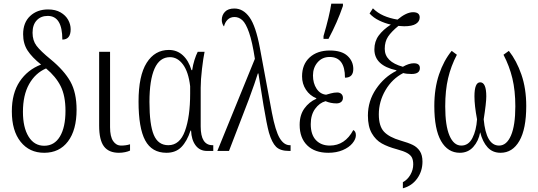

<svg xmlns="http://www.w3.org/2000/svg" viewBox="-20 -816 2910 1038"><path d="M44 -214Q44 -312 86.5 -375.5Q129 -439 202 -467Q153 -506 129 -543Q105 -580 105 -631Q105 -694 143 -729.5Q181 -765 240 -765Q280 -765 307.5 -749Q335 -733 348.5 -708.5Q362 -684 362 -658Q362 -602 317 -602Q317 -730 238 -730Q201 -730 178.5 -706Q156 -682 156 -639Q156 -597 177.5 -568.5Q199 -540 254 -495Q327 -435 360.5 -375Q394 -315 394 -223Q394 -113 347.5 -51.5Q301 10 219 10Q139 10 91.5 -49.5Q44 -109 44 -214ZM334 -217Q334 -298 308 -350Q282 -402 229 -446Q171 -421 137.5 -361.5Q104 -302 104 -211Q104 -127 134.5 -77.5Q165 -28 219 -28Q274 -28 304 -78Q334 -128 334 -217Z M516 -137V-536H575V-128Q575 -78 591.5 -53.5Q608 -29 635 -29Q661 -29 683 -36V-2Q673 3 656.5 6.5Q640 10 623 10Q568 10 542 -24.5Q516 -59 516 -137Z M729 -267Q729 -407 773 -476.5Q817 -546 893 -546Q937 -546 968.5 -517Q1000 -488 1015 -437H1019Q1023 -465 1031.5 -492Q1040 -519 1049 -536H1086Q1079 -503 1072 -443.5Q1065 -384 1065 -342V-132Q1065 -31 1129 -31H1133V0H1099Q1060 0 1037.5 -30Q1015 -60 1013 -110H1010Q991 -52 960.5 -21Q930 10 880 10Q801 10 765 -57Q729 -124 729 -267ZM1008 -310V-350Q999 -427 969.5 -467Q940 -507 899 -507Q843 -507 815.5 -445Q788 -383 788 -265Q788 -142 811.5 -86.5Q835 -31 890 -31Q952 -31 980 -108Q1008 -185 1008 -310Z M1358 -498Q1344 -590 1326.5 -640Q1309 -690 1290 -707Q1271 -724 1248 -724Q1225 -724 1210.5 -709.5Q1196 -695 1191 -673Q1186 -678 1182.5 -688Q1179 -698 1179 -708Q1179 -734 1196 -752Q1213 -770 1247 -770Q1295 -770 1329 -722.5Q1363 -675 1385 -557L1450 -207Q1469 -108 1492 -69.5Q1515 -31 1547 -31H1551V0H1543Q1495 0 1472.5 -22.5Q1450 -45 1434 -99Q1422 -143 1404.5 -247.5Q1387 -352 1377 -419H1374Q1360 -373 1325 -278L1218 0H1155Z M1729 -621Q1761 -730 1771 -796H1834V-784Q1804 -696 1756 -606H1729ZM1600 -141Q1600 -194 1625.5 -229.5Q1651 -265 1690 -282V-285Q1655 -299 1634 -331Q1613 -363 1613 -403Q1613 -468 1654 -505.5Q1695 -543 1763 -543Q1827 -543 1858.5 -514Q1890 -485 1890 -443Q1890 -396 1845 -396Q1845 -508 1762 -508Q1722 -508 1697 -479Q1672 -450 1672 -408Q1672 -366 1691.5 -336.5Q1711 -307 1743 -304Q1750 -306 1768 -311Q1786 -316 1803 -316Q1817 -316 1825.5 -308Q1834 -300 1834 -287Q1834 -273 1824.5 -265Q1815 -257 1799 -257Q1768 -257 1740 -269Q1707 -260 1683.5 -227.5Q1660 -195 1660 -145Q1660 -88 1688 -58.5Q1716 -29 1763 -29Q1845 -29 1890 -113Q1904 -106 1904 -85Q1904 -64 1885.5 -41.5Q1867 -19 1833 -4.5Q1799 10 1755 10Q1682 10 1641 -30Q1600 -70 1600 -141Z M2158 169Q2183 156 2198.5 129Q2214 102 2214 73Q2214 50 2207 36Q2200 22 2181.5 11.5Q2163 1 2126 -9Q2077 -22 2044 -40.5Q2011 -59 1990 -95.5Q1969 -132 1969 -191Q1969 -270 2013 -335Q2057 -400 2123 -433V-436Q2004 -462 2004 -549Q2004 -592 2027.5 -624Q2051 -656 2093 -683Q2061 -690 2030 -705Q1999 -720 1978 -743L1996 -771Q2021 -746 2054 -731.5Q2087 -717 2129 -710Q2177 -750 2213 -750Q2249 -750 2249 -722Q2249 -700 2228.5 -687Q2208 -674 2165 -674Q2156 -674 2148 -675Q2140 -676 2134 -676Q2096 -645 2078 -618Q2060 -591 2060 -552Q2060 -482 2158 -455Q2191 -474 2217 -474Q2250 -474 2250 -448Q2250 -416 2205 -416Q2178 -416 2160 -421Q2100 -390 2064 -328.5Q2028 -267 2028 -198Q2028 -134 2056 -104Q2084 -74 2146 -56Q2188 -44 2211.5 -32.5Q2235 -21 2249.5 0.5Q2264 22 2264 58Q2264 109 2235.5 149Q2207 189 2158 202Z M2328 -243Q2328 -338 2353.5 -413.5Q2379 -489 2422 -541L2450 -520Q2418 -459 2402.5 -393Q2387 -327 2387 -241Q2387 -137 2410 -83Q2433 -29 2474 -29Q2513 -29 2534 -70Q2555 -111 2559 -171Q2545 -245 2545 -295Q2545 -371 2576 -371Q2609 -371 2609 -295Q2609 -260 2595 -171Q2608 -29 2678 -29Q2719 -29 2742.5 -83.5Q2766 -138 2766 -241Q2766 -326 2750 -392.5Q2734 -459 2702 -520L2731 -541Q2773 -488 2799 -412.5Q2825 -337 2825 -243Q2825 -119 2788 -54.5Q2751 10 2686 10Q2643 10 2616 -19.5Q2589 -49 2576 -101Q2567 -53 2538.5 -21.5Q2510 10 2466 10Q2401 10 2364.5 -53.5Q2328 -117 2328 -243Z"/></svg>

Font: Noto Serif CondLight
Style: Regular
Weight: 300
Width: 3
Designer: Monotype Design Team
Foundry: Monotype Imaging Inc.
Version: Version 1.001